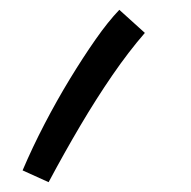

<svg xmlns="http://www.w3.org/2000/svg" viewBox="-20 -179 389 391"><path d="M79 192 26 168Q46 121 71 73Q96 25 122.5 -18.5Q149 -62 174.5 -98.5Q200 -135 223 -159L275 -112Q242 -74 209 -26Q176 22 143.5 77Q111 132 79 192Z"/></svg>

Font: Noto Sans Arabic SemiCondensed
Style: Regular
Weight: 400
Width: 4
Designer: Monotype Design Team, Nadine Chahine, Nizar Qandah and Khaled Hosny
Foundry: Monotype Imaging Inc.
Version: Version 2.012